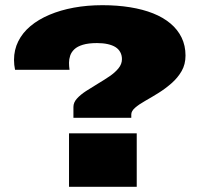

<svg xmlns="http://www.w3.org/2000/svg" viewBox="-20 -720 783 740"><path d="M263 -266V-308Q263 -325 276.5 -340Q290 -355 311.5 -369Q333 -383 356.5 -397Q380 -411 401.5 -425.5Q423 -440 436.5 -456.5Q450 -473 450 -492Q450 -507 443.5 -519Q437 -531 425 -538.5Q413 -546 395 -550Q377 -554 354 -554Q321 -554 299.5 -547.5Q278 -541 266.5 -530Q255 -519 250.5 -505.5Q246 -492 246 -478Q246 -471 246.5 -464.5Q247 -458 248 -451H38Q36 -461 35 -470Q34 -479 34 -489Q34 -528 50.5 -561Q67 -594 97.5 -619.5Q128 -645 170.5 -663Q213 -681 264.5 -690.5Q316 -700 375 -700Q432 -700 481.5 -692Q531 -684 570 -668.5Q609 -653 637 -629.5Q665 -606 680 -575Q695 -544 695 -506Q695 -472 680 -446Q665 -420 641 -399Q617 -378 590.5 -361.5Q564 -345 540 -331.5Q516 -318 501 -305Q486 -292 486 -279V-266ZM246 0V-206H507V0Z"/></svg>

Font: Archivo SemiBold Expanded Black
Style: Regular
Weight: 900
Width: 7
Version: Version 2.001